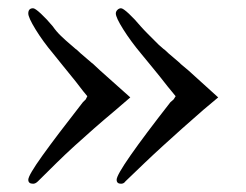

<svg xmlns="http://www.w3.org/2000/svg" viewBox="-20 -484 598 467"><path d="M474.6 -216.8Q445.3 -191.4 421.9 -170.4Q398.4 -149.4 376.5 -129.4Q354.5 -109.4 332.5 -88.4Q310.5 -67.4 285.2 -43Q281.2 -37.1 274.4 -37.1Q263.7 -37.1 263.7 -46.9Q263.7 -57.6 297.4 -106Q331.1 -154.3 394.5 -235.4L402.3 -242.2L407.2 -250Q396.5 -262.7 387.2 -274.4Q377.9 -286.1 368.7 -297.9Q359.4 -309.6 348.1 -323.2Q336.9 -336.9 323.2 -353.5Q297.9 -383.8 279.8 -412.6Q261.7 -441.4 261.7 -451.2Q261.7 -456.1 265.6 -460Q269.5 -463.9 274.4 -463.9Q279.3 -463.9 293.5 -450.7Q307.6 -437.5 322.3 -419.9Q330.1 -411.1 339.8 -401.4Q349.6 -391.6 366.2 -375Q372.1 -370.1 374 -368.2Q376 -366.2 377.4 -365.2Q378.9 -364.3 381.3 -362.3Q383.8 -360.4 389.6 -354.5L417 -331.1L419.9 -328.1L438.5 -312.5L510.7 -247.1ZM261.7 -216.8Q231.4 -191.4 207.5 -170.4Q183.6 -149.4 161.6 -129.4Q139.6 -109.4 118.2 -88.4Q96.7 -67.4 72.3 -43Q66.4 -37.1 60.5 -37.1Q48.8 -37.1 48.8 -46.9Q48.8 -57.6 83.5 -106Q118.2 -154.3 181.6 -235.4L188.5 -242.2L192.4 -250Q181.6 -262.7 172.9 -274.4Q164.1 -286.1 154.3 -297.9Q144.5 -309.6 133.8 -323.2Q123 -336.9 109.4 -353.5Q84 -383.8 66.4 -412.6Q48.8 -441.4 48.8 -451.2Q48.8 -463.9 60.5 -463.9Q65.4 -463.9 79.6 -450.7Q93.8 -437.5 108.4 -419.9Q117.2 -407.2 128.4 -396.5Q139.6 -385.7 152.3 -375Q158.2 -370.1 160.2 -368.2Q162.1 -366.2 163.6 -365.2Q165 -364.3 167.5 -362.3Q169.9 -360.4 175.8 -354.5L203.1 -331.1Q205.1 -330.1 210 -325.2Q214.8 -320.3 223.6 -312.5L296.9 -247.1Z"/></svg>

Font: Jomolhari
Style: Regular
Weight: 400
Designer: Christopher J. Fynn
Foundry: Christopher  J.  Fynn (Karma Drubgy¸ Tenzin).
Version: Version alpha 0.003c 2006